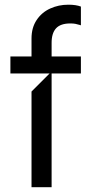

<svg xmlns="http://www.w3.org/2000/svg" viewBox="-20 -781 397 801"><path d="M111.5 0V-399.1L186.8 -474.4L111.5 -490.1V-620.7Q111.5 -665.5 132.8 -697.4Q154.1 -729.4 189.3 -745.4Q224.4 -761.4 264.9 -761.4Q297.2 -761.4 317.5 -753.6V-675.4Q316.4 -675.8 315.3 -676.1Q314.3 -676.5 313.2 -676.8Q303.6 -679.7 294.7 -681.5Q285.9 -683.2 273.4 -683.2Q232.2 -683.2 213.6 -662.6Q195 -642 195.3 -600.9V0ZM23.4 -474.4V-545.5H317.5V-474.4Z"/></svg>

Font: Riot Sans
Style: Regular
Weight: 400
Designer: Rasmus Andersson
Foundry: rsms
Version: Version 3.005